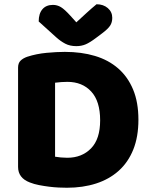

<svg xmlns="http://www.w3.org/2000/svg" viewBox="-20 -867 706 903"><path d="M451 -301Q451 -391 409 -436.5Q367 -482 297 -482Q283 -482 268.5 -481Q254 -480 239 -478V-130Q250 -128 266 -126.5Q282 -125 296 -125Q365 -125 408 -169Q451 -213 451 -301ZM631 -304Q631 -224 607 -164Q583 -104 538.5 -64Q494 -24 432 -4Q370 16 295 16Q278 16 256 15Q234 14 210.5 11Q187 8 163.5 3.5Q140 -1 120 -9Q65 -30 65 -82V-549Q65 -570 76.5 -581.5Q88 -593 108 -600Q151 -614 199 -618.5Q247 -623 285 -623Q363 -623 426.5 -604Q490 -585 535.5 -545.5Q581 -506 606 -446Q631 -386 631 -304ZM339 -762Q364 -785 388 -807Q412 -829 434 -847Q466 -847 487 -829Q508 -811 508 -783Q508 -762 498 -746.5Q488 -731 460 -710L432 -689Q403 -667 383 -658.5Q363 -650 339 -650Q309 -650 287 -661.5Q265 -673 245 -691L162 -766Q162 -803 179.5 -823.5Q197 -844 229 -844Q249 -844 266.5 -833.5Q284 -823 312 -792Z"/></svg>

Font: Baloo Bhaina 2 ExtraBold
Style: Regular
Weight: 800
Designer: Yesha Goshar, Manish Minz, Shuchita Grover and Ek Type
Foundry: Ek Type
Version: Version 1.640;hotconv 1.0.111;makeotfexe 2.5.65597; ttfautoh